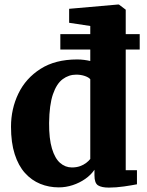

<svg xmlns="http://www.w3.org/2000/svg" viewBox="-20 -840 666 872"><path d="M247 11Q202 11 162.8 -5Q123.5 -21 93.5 -54.2Q63.5 -87.5 46.8 -139.8Q30 -192 30 -264.5Q30 -345.5 63.5 -415Q97 -484.5 164 -527.2Q231 -570 330.5 -570Q346.5 -570 361.8 -568Q377 -566 390 -563V-722L294 -736.5V-800L516 -819.5H520L551 -796V-67H602V-3Q579.5 1.5 543 6.8Q506.5 12 474.5 12Q441.5 12 425.2 1.8Q409 -8.5 409 -43.5V-69Q393 -45.5 367.2 -27.5Q341.5 -9.5 310.2 0.8Q279 11 247 11ZM306.5 -79.5Q327 -79.5 343.2 -85.2Q359.5 -91 371.2 -100Q383 -109 390 -118V-480Q383.5 -488.5 365.5 -494.8Q347.5 -501 326 -501Q292.5 -501 264.8 -480.5Q237 -460 220.5 -412Q204 -364 203 -281.5Q202.5 -210 216 -165.2Q229.5 -120.5 253 -100Q276.5 -79.5 306.5 -79.5ZM254 -685H614.5V-615H254Z"/></svg>

Font: Merriweather Light 18pt Black
Style: Regular
Weight: 900
Version: Version 2.100